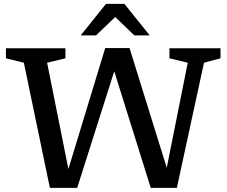

<svg xmlns="http://www.w3.org/2000/svg" viewBox="-20 -948 1146 970"><path d="M562.5 -604.5 370 1H232L100.5 -631L10 -653.5V-704H310.5V-653.5L218 -631L333.5 -54.5H313.5L511.5 -705H634.5L842 -37.5L809.5 -36L928.5 -631L836 -653.5V-704H1094V-653.5L1010.5 -631L873.5 1H741.5L552.5 -603ZM548.5 -875H575.5L465 -769H387.5L515.5 -928.5H608.5L736.5 -769H659Z"/></svg>

Font: Newsreader 7pt
Style: Regular
Weight: 400
Designer: Hugues Gentile
Foundry: Production Type
Version: Version 1.003